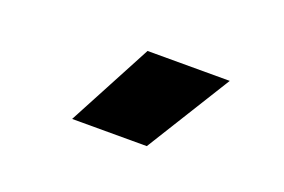

<svg xmlns="http://www.w3.org/2000/svg" viewBox="-42 -876 584 395"><g transform="rotate(20 250.0 -678.0)"><path d="M131 -585 229 -769.5H409L294.5 -585Z"/></g></svg>

Font: Geologica Roman ExtraBold
Style: Regular
Weight: 800
Designer: Sindre Bremnes, Frode Helland
Foundry: Monokrom Skriftforlag AS
Version: Version 1.010;gftools[0.9.28]